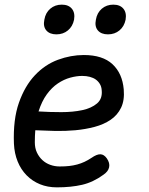

<svg xmlns="http://www.w3.org/2000/svg" viewBox="-20 -797 640 827"><path d="M440 -115Q454 -95 450 -76.5Q446 -58 425 -44Q381 -12 333.5 -1Q286 10 225 10Q185 10 152 -3.5Q119 -17 94.5 -42Q70 -67 56 -101.5Q42 -136 40 -178Q36 -282 61.5 -354.5Q87 -427 130.5 -473Q174 -519 229.5 -539.5Q285 -560 341 -560Q422 -560 464.5 -520.5Q507 -481 513 -412Q517 -365 501.5 -333Q486 -301 456.5 -281Q427 -261 387.5 -250.5Q348 -240 304.5 -236Q261 -232 216.5 -233Q172 -234 132 -236Q131 -224 130.5 -211Q130 -198 130 -184Q130 -159 139 -140Q148 -121 162.5 -107.5Q177 -94 196.5 -87Q216 -80 237 -80Q260 -80 278 -82Q296 -84 312.5 -88.5Q329 -93 344 -100Q359 -107 374 -117Q397 -133 412.5 -132.5Q428 -132 440 -115ZM146 -317Q194 -314 244 -314Q294 -314 334 -322.5Q374 -331 398 -351.5Q422 -372 418 -409Q417 -424 410 -435.5Q403 -447 392.5 -454.5Q382 -462 367 -466Q352 -470 334 -470Q310 -470 282.5 -462.5Q255 -455 229 -437.5Q203 -420 181.5 -390.5Q160 -361 146 -317ZM445 -649Q416 -649 401.5 -666Q387 -683 393 -712Q398 -742 418.5 -759.5Q439 -777 468 -777Q497 -777 511.5 -759.5Q526 -742 521 -712Q515 -683 494.5 -666Q474 -649 445 -649ZM223 -649Q194 -649 179.5 -666Q165 -683 171 -712Q176 -742 196.5 -759.5Q217 -777 246 -777Q275 -777 289.5 -759.5Q304 -742 299 -712Q293 -683 272.5 -666Q252 -649 223 -649Z"/></svg>

Font: Maple Mono NL
Style: Italic
Weight: 400
Italic angle: -10°
Monospace: yes
Designer: subframe7536
Version: Version 7.000